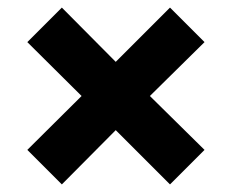

<svg xmlns="http://www.w3.org/2000/svg" viewBox="-20 -605 612 506"><path d="M428 -585 285 -442 143 -585 52 -494 195 -352 52 -210 143 -119 285 -262 428 -119 519 -210 375 -352 519 -494Z"/></svg>

Font: Noto Sans Malayalam Black
Style: Regular
Weight: 900
Designer: Jelle Bosma - Monotype Design Team
Foundry: Monotype Imaging Inc.
Version: Version 2.104